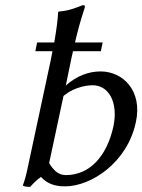

<svg xmlns="http://www.w3.org/2000/svg" viewBox="-20 -718 556 750"><path d="M381 -552H273C284 -601 296 -642 311 -688C313 -695 311 -698 304 -698C277 -688 251 -676 210 -673L207 -670C206 -641 200 -600 192 -552H125L118 -518H185C183 -506 180 -494 178 -482L90 -71C82 -32 77 -15 69 7C74 11 89 12 98 12C110 -2 122 -14 140 -27C163 -2 191 10 234 10C336 10 478 -83 511 -242C537 -364 460 -439 373 -439C325 -439 279 -421 237 -384L261 -500C263 -506 264 -512 265 -518H374ZM172 -81 228 -343C275 -383 331 -385 342 -385C403 -385 443 -321 423 -224C398 -110 332 -34 237 -34C206 -34 187 -56 172 -81Z"/></svg>

Font: Libertinus Sans
Style: Italic
Weight: 400
Italic angle: -12°
Designer: Philipp H. Poll, Khaled Hosny
Foundry: Caleb Maclennan
Version: Version 7.050;RELEASE